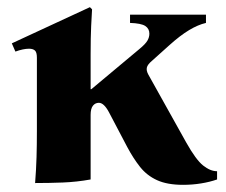

<svg xmlns="http://www.w3.org/2000/svg" viewBox="-20 -501 631 536"><path d="M491 15Q447 15 418.5 2Q390 -11 371 -35Q352 -59 335 -91L284 -188Q270 -214 256 -214Q246 -214 239.5 -206Q233 -198 233 -180V0Q194 7 155.5 8.5Q117 10 78 10Q81 -28 82 -62.5Q83 -97 83 -135V-340Q83 -355 77.5 -360Q72 -365 61 -365Q53 -365 43.5 -363Q34 -361 23 -357L13 -380L231 -481L237 -475Q236 -460 234.5 -428.5Q233 -397 233 -349V-252H235L369 -364Q386 -378 391.5 -387.5Q397 -397 397 -407Q397 -421 385.5 -428.5Q374 -436 343 -437V-460H555V-437Q533 -432 508 -417Q483 -402 453 -375L404 -331Q392 -321 390 -312.5Q388 -304 394 -293L500 -103Q527 -55 547 -39Q567 -23 586 -23V0Q566 7 541.5 11Q517 15 491 15Z"/></svg>

Font: Bona Nova SC
Style: Bold
Weight: 700
Designer: Mateusz Machalski
Foundry: Capitalics
Version: Version 4.001; ttfautohint (v1.8.4.7-5d5b)